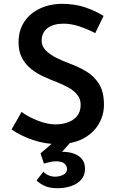

<svg xmlns="http://www.w3.org/2000/svg" viewBox="-20 -753 622 1014"><path d="M483 -578Q443 -599 399.5 -613.5Q356 -628 316 -628Q262 -628 231 -604.5Q200 -581 200 -538Q200 -509 221.5 -487Q243 -465 277 -448Q311 -431 349 -417Q393 -401 434.5 -376.5Q476 -352 502.5 -310.5Q529 -269 529 -200Q529 -143 500 -95.5Q471 -48 417 -20Q363 8 285 8Q218 8 154.5 -13.5Q91 -35 41 -69L94 -162Q130 -135 180.5 -115.5Q231 -96 274 -96Q306 -96 336 -106Q366 -116 386 -139Q406 -162 406 -200Q406 -230 388.5 -252Q371 -274 342.5 -290Q314 -306 281 -319Q247 -332 211.5 -348Q176 -364 146 -387.5Q116 -411 97 -445.5Q78 -480 78 -529Q78 -590 106 -634.5Q134 -679 184 -704.5Q234 -730 298 -733Q376 -733 430.5 -714Q485 -695 527 -669ZM209 154Q219 165 235.5 172.5Q252 180 272 180Q294 180 314 170Q334 160 334 139Q334 125 321.5 112Q309 99 275 99Q259 99 242 103Q225 107 212 111L194 57L263 -2L351 0L276 85L253 57Q264 53 277 51.5Q290 50 303 49Q358 47 393.5 70Q429 93 429 138Q429 173 408.5 196Q388 219 355 230Q322 241 284 241Q243 241 216.5 229Q190 217 173 200Z"/></svg>

Font: Reem Kufi Fun Medium
Style: Regular
Weight: 500
Designer: Khaled Hosny
Version: Version 1.005